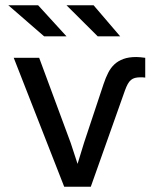

<svg xmlns="http://www.w3.org/2000/svg" viewBox="-20 -710 590 730"><path d="M374 -391.1Q381.8 -414.6 391.4 -433.3Q400.9 -452.1 415 -465.3Q429.2 -478.5 449.2 -485.8Q469.2 -493.2 498 -493.2Q503.9 -493.2 513.4 -492.4Q522.9 -491.7 532.2 -490.2V-415Q526.9 -416 522 -416Q517.1 -416 513.2 -416Q502 -416 493.4 -413.8Q484.9 -411.6 478 -406Q471.2 -400.4 465.8 -390.6Q460.4 -380.9 455.1 -366.2L325.2 0H224.1L32.2 -490.2H128.9L249 -166L274.9 -86.9L299.8 -168ZM335.9 -689.9 437 -571.8H351.6L232.9 -689.9ZM125 -689.9 232.9 -571.8H147.9L11.7 -689.9ZM0 -490.2Z"/></svg>

Font: Code New Roman
Style: Regular
Weight: 400
Monospace: yes
Designer: Sam Radian
Foundry: Code New Roman
Version: Version 2.00 November 29, 2014